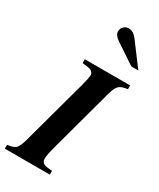

<svg xmlns="http://www.w3.org/2000/svg" viewBox="-267 -1020 907 1094"><g transform="rotate(30 187.0 -473.5)"><path d="M406 -669V-644Q368 -640 351 -625Q334 -610 322 -564L210 -152Q193 -90 193 -65Q193 -44 207.5 -35.5Q222 -27 264 -25V0H-32V-25Q7 -30 22 -43Q37 -56 51 -107L168 -536Q182 -587 182 -607Q182 -635 140 -640L108 -644V-669ZM404 -766H358L226 -854Q192 -877 192 -902Q192 -920 205.5 -933.5Q219 -947 237 -947Q268 -947 293 -914Z"/></g></svg>

Font: STIX
Style: Bold Italic
Weight: 700
Italic angle: -16.33°
Designer: MicroPress Inc., with final additions and corrections provided by Coen Hoffman, Elsevier (retired)
Version: Version 1.1.1